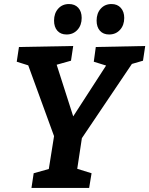

<svg xmlns="http://www.w3.org/2000/svg" viewBox="-20 -932 740 952"><path d="M689 -631 634 -615 386 -247 363 -95 434 -73 422 0H136L147 -73L222 -94L248 -257L120 -608L63 -626L74 -699L343 -704L332 -631L261 -611L343 -355L506 -607L445 -626L455 -699L700 -704ZM248 -830Q248 -866 268.5 -889Q289 -912 322 -912Q351 -912 368 -893.5Q385 -875 385 -843Q385 -807 364 -784Q343 -761 310 -761Q281 -761 264.5 -779.5Q248 -798 248 -830ZM459 -830Q459 -866 479.5 -889Q500 -912 533 -912Q562 -912 579 -893Q596 -874 596 -843Q596 -807 575 -784Q554 -761 521 -761Q492 -761 475.5 -779.5Q459 -798 459 -830Z"/></svg>

Font: Bitter Pro
Style: Bold Italic
Weight: 700
Italic angle: -9°
Designer: Sol Matas, and Bitter project Authors
Foundry: Sol Matas
Version: Version 1.010